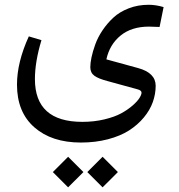

<svg xmlns="http://www.w3.org/2000/svg" viewBox="-20 -367 760 816"><path d="M416 299.3 481 364.3 416 429.2 351.1 364.3ZM269.5 299.3 334.5 364.3 269.5 429.2 204.6 364.3ZM613.3 -253.9Q539.1 -253.9 492.4 -215.8Q445.8 -177.7 432.1 -114.7L567.4 -77.6Q641.6 -57.1 641.6 -2.4Q641.6 32.7 629.4 66.9Q617.2 101.1 591.3 132.3Q565.4 163.6 528.6 187.3Q491.7 210.9 438.7 224.9Q385.7 238.8 323.7 238.8Q199.7 238.8 126 174.1Q52.2 109.4 52.2 -7.3Q52.2 -102.5 102.5 -212.4L156.2 -196.3Q128.4 -104.5 128.4 -30.8Q128.4 150.9 330.1 150.9Q379.9 150.9 423.6 140.4Q467.3 129.9 495.4 114.5Q523.4 99.1 543.7 81.3Q564 63.5 572.8 49.3Q581.5 35.2 581.5 26.9Q581.5 17.1 564.9 12.7L438.5 -22Q398.9 -32.2 381.3 -44.9Q363.8 -57.6 363.8 -81.5Q363.8 -99.1 368.9 -123.5Q374 -147.9 385 -178.5Q396 -209 415.8 -238.3Q435.5 -267.6 461.7 -292Q487.8 -316.4 526.9 -331.5Q565.9 -346.7 611.8 -346.7Q642.1 -346.7 675.3 -336.9L658.2 -252.4Q630.4 -253.9 613.3 -253.9Z"/></svg>

Font: Sahel FD
Style: FD
Weight: 400
Foundry: Saber Rastikerdar (saber.rastikerdar@gmail.com)
Version: Version 3.3.1